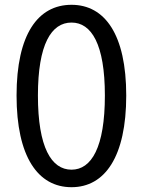

<svg xmlns="http://www.w3.org/2000/svg" viewBox="-20 -767 595 800"><path d="M278 13C417 13 506 -114 506 -369C506 -623 417 -747 278 -747C138 -747 49 -624 49 -369C49 -114 138 13 278 13ZM278 -60C194 -60 138 -153 138 -369C138 -583 194 -673 278 -673C361 -673 417 -583 417 -369C417 -153 361 -60 278 -60Z"/></svg>

Font: Noto Sans CJK SC Regular
Style: Regular
Weight: 400
Designer: Ryoko NISHIZUKA (kana & ideographs); Paul D. Hunt (Latin, Greek & Cyrillic); Wenlong ZHANG (bopomofo); Sandoll Communica
Foundry: Adobe Systems Incorporated
Version: Version 1.004;PS 1.004;hotconv 1.0.82;makeotf.lib2.5.63406